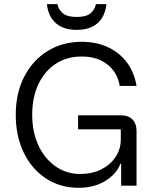

<svg xmlns="http://www.w3.org/2000/svg" viewBox="-20 -884 740 914"><path d="M354.2 10Q266.7 10 199.2 -34.2Q131.7 -78.3 93.3 -157.1Q55 -235.8 55 -337.5Q55 -440.8 95.4 -519.2Q135.8 -597.5 206.7 -641.2Q277.5 -685 368.3 -685Q438.3 -685 493.3 -659.6Q548.3 -634.2 583.8 -587.1Q619.2 -540 630 -475H550Q539.2 -539.2 491.3 -577.1Q443.3 -615 368.3 -615Q298.3 -615 245.4 -580.4Q192.5 -545.8 162.9 -483.3Q133.3 -420.8 133.3 -337.5Q133.3 -256.7 162.5 -192.9Q191.7 -129.2 243.8 -92.5Q295.8 -55.8 362.5 -55.8Q418.3 -55.8 461.7 -77.5Q505 -99.2 530 -136.7Q555 -174.2 555 -220V-268.3H351.7V-335H555Q590.8 -335 610.4 -315.4Q630 -295.8 630 -260V0H556.7V-105H553.3Q535 -55.8 481.7 -22.9Q428.3 10 354.2 10ZM345 -741.7Q303.3 -741.7 273.3 -755.8Q243.3 -770 225.4 -797.5Q207.5 -825 203.3 -864.2H253.3Q259.2 -836.7 280 -820Q300.8 -803.3 345 -803.3Q389.2 -803.3 410 -820Q430.8 -836.7 436.7 -864.2H486.7Q482.5 -825 465 -797.5Q447.5 -770 417.1 -755.8Q386.7 -741.7 345 -741.7Z"/></svg>

Font: Funnel Sans Light
Style: Regular
Weight: 300
Designer: NORD ID, Kristian Moeller
Foundry: Dicotype
Version: Version 1.000